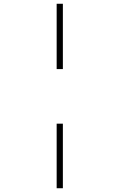

<svg xmlns="http://www.w3.org/2000/svg" viewBox="-20 -820 690 1020"><path d="M281 -453V-800H314V-453ZM281 180V-163H314V180Z"/></svg>

Font: Trispace Thin
Style: Regular
Weight: 100
Designer: Tyler Finck
Foundry: Etcetera Type Company
Version: Version 1.210